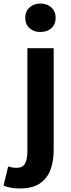

<svg xmlns="http://www.w3.org/2000/svg" viewBox="-74 -831 400 1080"><path d="M40 229Q7 229 -15.5 224.5Q-38 220 -54 213L-28 105Q-17 109 -5 111Q7 113 19 113Q54 113 67 89Q80 65 80 18V-560H228V14Q228 74 210.5 122.5Q193 171 151.5 200Q110 229 40 229ZM153 -651Q116 -651 92 -672.5Q68 -694 68 -731Q68 -767 92 -789Q116 -811 153 -811Q191 -811 215 -789Q239 -767 239 -731Q239 -694 215 -672.5Q191 -651 153 -651Z"/></svg>

Font: Noto Sans KR
Style: Bold
Weight: 700
Designer: Ryoko NISHIZUKA  (kana, bopomofo & ideographs); Paul D. Hunt (Latin, Greek & Cyrillic); Sandoll Communications , Soo-you
Foundry: Adobe
Version: Version 2.004-H2;hotconv 1.0.118;makeotfexe 2.5.65603